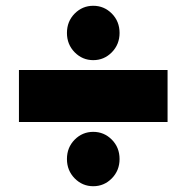

<svg xmlns="http://www.w3.org/2000/svg" viewBox="-20 -747 645 664"><path d="M45.5 -325V-505H559.5V-325ZM302.5 -103Q265 -103 238.2 -130.2Q211.5 -157.5 211.5 -197Q211.5 -237 238.2 -264Q265 -291 302.5 -291Q340 -291 366.8 -264Q393.5 -237 393.5 -197Q393.5 -157.5 366.8 -130.2Q340 -103 302.5 -103ZM302.5 -539Q265 -539 238.2 -566.2Q211.5 -593.5 211.5 -633Q211.5 -673 238.2 -700Q265 -727 302.5 -727Q340 -727 366.8 -700Q393.5 -673 393.5 -633Q393.5 -593.5 366.8 -566.2Q340 -539 302.5 -539Z"/></svg>

Font: Spartan Thin Black
Style: Regular
Weight: 900
Version: Version 1.004